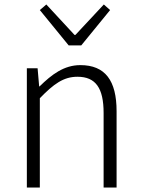

<svg xmlns="http://www.w3.org/2000/svg" viewBox="-20 -838 633 858"><path d="M100 0H158V-399C220 -463 264 -495 326 -495C408 -495 443 -444 443 -333V0H501V-341C501 -478 450 -547 339 -547C266 -547 211 -505 157 -452H155L148 -533H100ZM287 -635H343L472 -793L444 -818L317 -682H313L187 -818L158 -793Z"/></svg>

Font: Noto Sans JP Light
Style: Regular
Weight: 300
Designer: Ryoko NISHIZUKA (kana & ideographs); Paul D. Hunt (Latin, Greek & Cyrillic); Wenlong ZHANG (bopomofo); Sandoll Communica
Foundry: Adobe Systems Incorporated
Version: Version 1.004;PS 1.004;hotconv 1.0.82;makeotf.lib2.5.63406